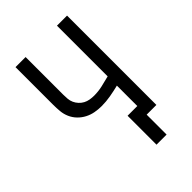

<svg xmlns="http://www.w3.org/2000/svg" viewBox="-258 -844 1117 1117"><g transform="rotate(-45 300.0 -285.5)"><path d="M349 164V-74H429V-242Q393 -233 356 -226.5Q319 -220 282 -220Q255 -220 228 -225Q201 -230 177 -242.5Q153 -255 134 -274.5Q115 -294 104 -319Q93 -344 90.5 -371Q88 -398 88 -425V-735H171V-425Q171 -408 172.5 -390.5Q174 -373 181 -357.5Q188 -342 200 -329Q212 -316 227 -308Q242 -300 259.5 -297Q277 -294 294 -294Q328 -294 362 -301.5Q396 -309 429 -318V-735H512V0H432V164Z"/></g></svg>

Font: Nova
Style: Regular
Weight: 400
Monospace: yes
Designer: Belleve Invis
Foundry: Belleve Invis
Version: Version 24.1.4; ttfautohint (v1.8.4)